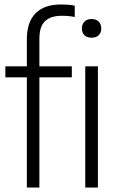

<svg xmlns="http://www.w3.org/2000/svg" viewBox="-20 -838 525 858"><path d="M100 0V-492.5H4V-541.5H100V-663Q100 -739 138.8 -778.5Q177.5 -818 253 -818Q266.5 -818 283 -817Q299.5 -816 314 -812.5V-762Q299.5 -765 286 -766.2Q272.5 -767.5 255.5 -767.5Q207 -767.5 181.5 -743.5Q156 -719.5 156 -664.5V-541.5H301V-492.5H156V0ZM389 -669.5Q369 -669.5 357.5 -680.5Q346 -691.5 346 -710.5Q346 -730 357.5 -741.5Q369 -753 389 -753Q409.5 -753 421 -741.5Q432.5 -730 432.5 -710.5Q432.5 -691.5 421 -680.5Q409.5 -669.5 389 -669.5ZM361 0V-541.5H417.5V0Z"/></svg>

Font: Encode Sans Condensed Condensed Light
Style: Regular
Weight: 300
Width: 3
Designer: Multiple Designers
Foundry: Impallari Type
Version: Version 3.000; ttfautohint (v1.8.3) -l 8 -r 50 -G 200 -x 14 